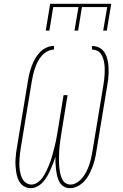

<svg xmlns="http://www.w3.org/2000/svg" viewBox="-20 -975 640 1003"><path d="M345 8Q328 8 313.5 -0.5Q299 -9 291 -23.5Q283 -38 279 -54.5Q275 -71 273 -87.5Q271 -104 270 -121.5Q269 -139 270 -156Q264 -139 257.5 -122Q251 -105 243.5 -88Q236 -71 226.5 -54.5Q217 -38 204.5 -24Q192 -10 175 -1Q158 8 140 8Q124 8 109.5 0.5Q95 -7 86 -19Q77 -31 72 -46Q67 -61 64.5 -77Q62 -93 61 -109Q60 -125 61 -142Q62 -159 64 -175.5Q66 -192 69 -208L126 -553Q129 -573 134 -592.5Q139 -612 146 -631Q153 -650 163.5 -668.5Q174 -687 189 -702.5Q204 -718 223 -726.5Q242 -735 262 -735V-716Q245 -716 228 -707Q211 -698 198.5 -684Q186 -670 177.5 -653.5Q169 -637 163 -619.5Q157 -602 153 -585Q149 -568 146 -550L89 -205Q87 -191 85 -176.5Q83 -162 82 -147.5Q81 -133 81 -118.5Q81 -104 83 -90Q85 -76 88.5 -62.5Q92 -49 99 -37.5Q106 -26 118 -18.5Q130 -11 144 -11Q157 -11 170 -18Q183 -25 192.5 -35.5Q202 -46 209.5 -58.5Q217 -71 223 -83.5Q229 -96 234.5 -109Q240 -122 244.5 -135Q249 -148 252.5 -161Q256 -174 259.5 -187.5Q263 -201 266.5 -214Q270 -227 272.5 -240.5Q275 -254 277.5 -267.5Q280 -281 282 -294L312 -478H333L303 -294Q301 -281 299 -267.5Q297 -254 295 -241Q293 -228 291.5 -214.5Q290 -201 289.5 -187.5Q289 -174 288.5 -161Q288 -148 288 -135Q288 -122 289 -109Q290 -96 292 -83Q294 -70 297.5 -58Q301 -46 307 -35Q313 -24 324 -17.5Q335 -11 348 -11Q366 -11 382.5 -21.5Q399 -32 411 -47Q423 -62 431.5 -79Q440 -96 446 -113.5Q452 -131 456 -149Q460 -167 463 -185L520 -530Q522 -544 524 -558Q526 -572 526.5 -586.5Q527 -601 527 -615Q527 -629 525 -642.5Q523 -656 519 -669Q515 -682 507.5 -693Q500 -704 487.5 -710Q475 -716 461 -716V-735Q477 -735 492 -729Q507 -723 517.5 -712Q528 -701 534 -686.5Q540 -672 543 -656.5Q546 -641 547 -625Q548 -609 547.5 -592.5Q547 -576 545 -559.5Q543 -543 540 -527L483 -182Q480 -161 475 -141Q470 -121 462.5 -101.5Q455 -82 445 -63Q435 -44 420 -28Q405 -12 385.5 -2Q366 8 345 8ZM219 -815 242 -955H561L538 -815H519L540 -938H408L388 -815H369L390 -938H258L238 -815Z"/></svg>

Font: Iosevka Slab ThExObl
Style: Regular
Weight: 100
Width: 7
Italic angle: -9°
Monospace: yes
Designer: Belleve Invis
Foundry: Belleve Invis
Version: Version 11.1.1; ttfautohint (v1.8.3)